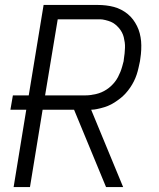

<svg xmlns="http://www.w3.org/2000/svg" viewBox="-20 -755 640 775"><path d="M35 0 86 -312H22L32 -370H96L156 -735H375Q392 -735 408.5 -733Q425 -731 440 -727Q455 -723 469.5 -715.5Q484 -708 496 -698Q508 -688 517 -676Q526 -664 533 -650Q540 -636 544 -620.5Q548 -605 549.5 -589Q551 -573 550 -553.5Q549 -534 547 -523L545 -508Q542 -494 539 -480.5Q536 -467 531.5 -453.5Q527 -440 520.5 -427Q514 -414 505.5 -401.5Q497 -389 487 -378Q477 -367 465.5 -358Q454 -349 441.5 -341Q429 -333 415.5 -327.5Q402 -322 385.5 -318Q369 -314 361 -313L348 -312L477 0H408L279 -312H152L101 0ZM162 -370H325Q336 -370 346.5 -371.5Q357 -373 368 -375.5Q379 -378 389.5 -382.5Q400 -387 410 -393.5Q420 -400 428.5 -408Q437 -416 444 -425Q451 -434 456.5 -444.5Q462 -455 466 -465Q470 -475 473.5 -487.5Q477 -500 479 -508L480 -517Q482 -528 483 -539.5Q484 -551 484.5 -562Q485 -573 483.5 -584Q482 -595 479.5 -605Q477 -615 472 -624.5Q467 -634 460 -642Q453 -650 445 -656.5Q437 -663 427.5 -667Q418 -671 405.5 -674Q393 -677 386 -677H213Z"/></svg>

Font: Iosevka Aile Light Oblique
Style: Regular
Weight: 300
Italic angle: -9°
Designer: Belleve Invis
Foundry: Belleve Invis
Version: Version 31.1.0; ttfautohint (v1.8.4)